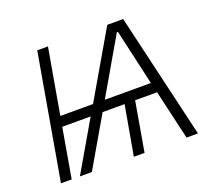

<svg xmlns="http://www.w3.org/2000/svg" viewBox="-119 -855 1118 1010"><g transform="rotate(-20 440.0 -350.0)"><path d="M119 0 167 -277H326L165 0H232L393 -277H516L467 0H527L575 -277H698L762 0H826L662 -700H573L360 -334H177L241 -700H181L59 0ZM426 -334 607 -646H613L684 -334Z"/></g></svg>

Font: Fixel Display 20240404 Light
Style: Italic
Weight: 300
Italic angle: -10°
Designer: AlfaBravo + MacPaw
Foundry: Kyrylo Tkachov, Marchela Mozhyna, Serhii Makarenko, Maria Weinstein, Zakhar Kryvoshyya
Version: Version 1.211;Glyphs 3.2 (3225)